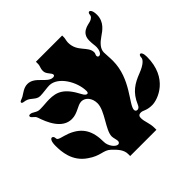

<svg xmlns="http://www.w3.org/2000/svg" viewBox="-234 -1032 1469 1469"><g transform="rotate(45 500.0 -297.5)"><path d="M551 191C614 191 725 184 793 83C852 0 831 -44 872 -88C912 -130 944 -158 990 -158H1010V-442H990C936 -442 905 -421 862 -421C844 -421 832 -428 832 -452C832 -476 854 -492 854 -553C854 -614 794 -786 564 -786C527 -786 511 -775 511 -765C511 -758 521 -751 538 -751C554 -751 584 -731 613 -655C642 -579 679 -517 772 -478C792 -470 800 -459 800 -447C800 -436 792 -428 781 -428C725 -428 596 -580 401 -580C360 -580 338 -576 307 -576C266 -576 233 -611 207 -649C181 -687 143 -743 67 -743C24 -743 6 -730 6 -718C6 -711 15 -704 30 -704C41 -704 57 -693 65 -665C73 -637 80 -561 164 -561C206 -561 214 -566 239 -566C264 -566 301 -554 301 -532C301 -522 294 -517 285 -517C276 -517 267 -525 255 -525C187 -525 162 -435 61 -435C41 -435 23 -442 10 -442H-10V-158H10C40 -158 44 -146 79 -146C114 -146 134 -184 156 -184C164 -184 168 -175 168 -166C168 -105 64 -73 64 8C64 49 91 78 106 104C117 124 118 143 130 143C142 143 141 126 145 108C155 64 199 48 199 3C199 -26 190 -80 190 -102C190 -197 324 -274 423 -274C435 -274 442 -269 442 -262C442 -253 433 -241 413 -231C288 -166 265 -109 265 -25C265 5 270 39 270 78C270 114 242 131 242 158C242 167 246 172 252 172C271 172 276 143 303 134C376 110 495 61 495 -43C495 -107 450 -147 450 -189C450 -233 493 -267 548 -267C630 -267 736 -164 804 -164C821 -164 849 -174 862 -174C874 -174 883 -166 883 -156C883 -127 833 -92 792 -92C673 -92 599 -53 556 54C537 103 535 148 514 148C496 148 486 156 486 166C486 179 505 191 551 191Z"/></g></svg>

Font: Teranoptia Furiae
Style: Regular
Weight: 400
Designer: Ariel Martín Pérez
Foundry: Tunera Type Foundry
Version: Version 1.001;FEAKit 1.0